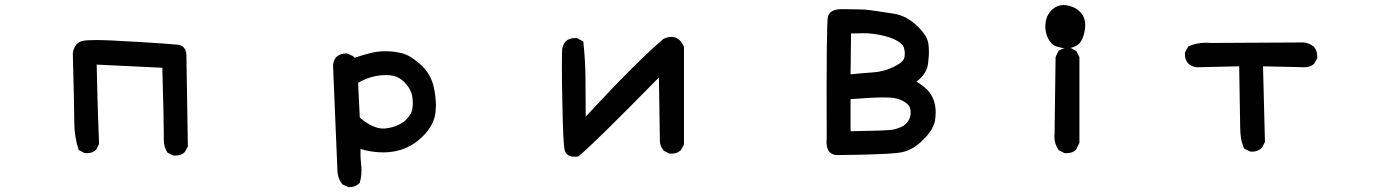

<svg xmlns="http://www.w3.org/2000/svg" viewBox="-20 -609 5540 771"><path d="M272.5 -391.6Q272.5 -403.3 277.3 -414.1Q287.1 -438.5 310.5 -444.3Q323.2 -448.2 367.7 -448.2Q412.1 -448.2 539.1 -440.4Q666 -432.6 692.4 -429.7Q708 -428.7 717.8 -418.5Q727.5 -408.2 728.5 -387.7L734.4 -20.5L721.7 2Q711.9 10.7 702.6 13.2Q693.4 15.6 687.5 15.6Q681.6 15.6 675.8 15.6L652.3 3.9Q637.7 -19.5 637.7 -46.9V-74.2Q637.7 -132.8 631.8 -336.9L368.2 -349.6Q372.1 -179.7 374 -131.8L377.9 -31.2L366.2 -7.8Q356.4 1 347.2 3.4Q337.9 5.9 332 5.9Q326.2 5.9 320.3 5.9L295.9 -6.8Q278.3 -60.5 278.3 -117.7Q278.3 -174.8 272.5 -391.6Z M1689.5 -74.2Q1622.1 2.9 1518.6 2.9Q1472.7 2.9 1427.7 -10.7Q1427.7 -2 1427.7 12.7Q1427.7 27.3 1429.7 44.9Q1431.6 62.5 1431.6 71.8Q1431.6 81.1 1430.7 93.3Q1429.7 105.5 1424.8 125Q1415 134.8 1404.8 138.7Q1394.5 142.6 1381.8 142.6H1379.9L1355.5 131.8Q1335.9 107.4 1335 76.2L1317.4 -344.7V-345.7Q1318.4 -364.3 1329.1 -378.9Q1345.7 -394.5 1371.1 -394.5H1373L1397.5 -383.8L1403.3 -377Q1436.5 -387.7 1465.8 -395.5Q1495.1 -403.3 1527.3 -403.3Q1563.5 -403.3 1595.2 -395Q1627 -386.7 1667 -351.6Q1708 -315.4 1720.7 -263.7Q1730.5 -222.7 1730.5 -183.6Q1730.5 -174.8 1729.5 -167Q1727.5 -118.2 1689.5 -74.2ZM1530.3 -307.6Q1471.7 -307.6 1418 -276.4L1424.8 -136.7Q1476.6 -92.8 1518.6 -92.8Q1521.5 -92.8 1523.4 -92.8Q1569.3 -96.7 1604.5 -122.1Q1632.8 -148.4 1635.7 -171.9Q1637.7 -182.6 1637.7 -195.8Q1637.7 -209 1634.8 -225.6Q1628.9 -253.9 1603.5 -279.3Q1583 -299.8 1558.6 -304.7Q1544.9 -307.6 1530.3 -307.6Z M2287.1 20.5Q2266.6 20.5 2255.9 9.8Q2249 2.9 2247.1 -8.8Q2241.2 -35.2 2238.3 -192.4Q2236.3 -286.1 2236.3 -335.4Q2236.3 -384.8 2237.3 -409.2V-410.2Q2239.3 -428.7 2252 -443.4Q2266.6 -456.1 2288.1 -456.1Q2291 -456.1 2296.9 -456.1L2322.3 -442.4Q2331.1 -359.4 2331.1 -284.7Q2331.1 -210 2332 -140.6Q2532.2 -357.4 2644.5 -453.1Q2662.1 -460.9 2675.8 -460.9Q2709 -460.9 2725.6 -422.9L2726.6 -420.9V-28.3L2713.9 -5.9Q2704.1 2.9 2694.8 5.4Q2685.5 7.8 2679.7 7.8Q2673.8 7.8 2668 7.8L2645.5 -3.9Q2630.9 -20.5 2629.9 -40L2626 -297.9Q2351.6 -18.6 2301.8 19.5Q2293 20.5 2287.1 20.5Z M3360.4 -572.3 3427.7 -571.3Q3453.1 -571.3 3476.6 -567.9Q3500 -564.5 3513.7 -562.5Q3540 -558.6 3571.3 -553.7Q3623 -544.9 3667 -501Q3704.1 -464.8 3708 -432.6Q3710 -418 3710 -406.7Q3710 -395.5 3710 -388.7Q3709 -374 3707 -356.4Q3703.1 -313.5 3660.2 -281.2Q3684.6 -266.6 3703.1 -249Q3737.3 -212.9 3737.3 -158.2Q3737.3 -141.6 3734.4 -123Q3726.6 -86.9 3687.5 -47.9Q3648.4 -8.8 3605.5 1.5Q3562.5 11.7 3342.8 13.7Q3324.2 13.7 3312.5 2.9Q3298.8 -10.7 3298.8 -39.1Q3298.8 -44.9 3299.8 -50.8Q3297.9 -520.5 3304.7 -543Q3313.5 -572.3 3360.4 -572.3ZM3636.7 -150.4Q3636.7 -154.3 3636.7 -160.2Q3636.7 -166 3634.8 -174.8Q3629.9 -189.5 3610.4 -201.2Q3591.8 -211.9 3567.4 -215.8Q3556.6 -217.8 3522.5 -217.8Q3488.3 -217.8 3395.5 -210.9V-82Q3538.1 -84 3562 -87.9Q3585.9 -91.8 3607.4 -103.5Q3633.8 -122.1 3636.7 -150.4ZM3601.6 -361.3Q3606.4 -366.2 3609.4 -372.1Q3612.3 -377.9 3612.8 -384.3Q3613.3 -390.6 3613.3 -395.5Q3613.3 -400.4 3611.3 -411.6Q3609.4 -422.9 3600.6 -431.6Q3574.2 -458 3502.9 -470.7Q3474.6 -475.6 3446.8 -475.6Q3418.9 -475.6 3397.5 -474.6L3395.5 -310.5Q3441.4 -315.4 3486.3 -318.4Q3531.2 -321.3 3571.3 -341.8Q3590.8 -351.6 3601.6 -361.3Z M4213.9 -60.5Q4213.9 -66.4 4214.8 -73.2L4218.8 -379.9L4230.5 -404.3Q4248 -417 4269.5 -417Q4272.5 -417 4278.3 -417L4301.8 -404.3L4314.5 -379.9V-35.2L4300.8 -7.8Q4291 1 4281.7 3.4Q4272.5 5.9 4266.6 5.9Q4260.7 5.9 4254.9 5.9L4231.4 -5.9Q4213.9 -31.2 4213.9 -60.5ZM4177.7 -502.9Q4177.7 -545.9 4206.1 -571.3Q4225.6 -588.9 4251 -588.9Q4258.8 -588.9 4267.6 -586.9Q4301.8 -580.1 4322.3 -555.7Q4337.9 -537.1 4337.9 -508.8Q4337.9 -498 4335.9 -486.3Q4328.1 -443.4 4307.6 -428.7Q4288.1 -415 4259.8 -415Q4242.2 -416 4220.7 -422.9Q4201.2 -429.7 4187.5 -457Q4177.7 -478.5 4177.7 -502.9Z M4956.1 -342.8 4785.2 -338.9Q4766.6 -340.8 4752 -353.5Q4738.3 -368.2 4738.3 -389.6Q4738.3 -392.6 4738.3 -398.4L4752 -422.9Q4786.1 -437.5 4823.2 -437.5Q4832 -437.5 4840.8 -436.5L5213.9 -438.5Q5235.4 -437.5 5255.9 -421.9Q5269.5 -405.3 5269.5 -383.8Q5269.5 -380.9 5269.5 -375L5256.8 -352.5Q5241.2 -338.9 5219.7 -338.9L5051.8 -342.8L5059.6 -39.1L5047.9 -15.6Q5030.3 0 5008.8 0Q5001 0 4999 -1L4975.6 -12.7Q4966.8 -34.2 4963.4 -54.2Q4960 -74.2 4960 -105.5Q4960 -136.7 4956.1 -342.8Z"/></svg>

Font: JasonHandwriting2
Style: SemiBold
Weight: 600
Version: Version 1.04.7